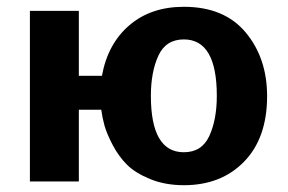

<svg xmlns="http://www.w3.org/2000/svg" viewBox="-20 -534 848 565"><path d="M521 -514Q640 -514 703 -438.5Q766 -363 766 -251Q766 -128 698.5 -58.5Q631 11 521 11Q466 11 422 -7Q378 -25 353.5 -49.5Q329 -74 311.5 -107.5Q294 -141 287.5 -164.5Q281 -188 278 -211H212V0H68V-502H212V-311H280Q297 -405 360.5 -459.5Q424 -514 521 -514ZM521 -86Q574 -86 596 -134Q618 -182 618 -252Q618 -418 521 -418Q468 -418 446 -370Q424 -322 424 -252Q424 -86 521 -86Z"/></svg>

Font: cwTeXHei
Style: Medium
Weight: 500
Version: Version 1.17